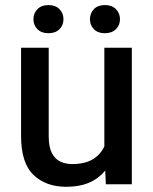

<svg xmlns="http://www.w3.org/2000/svg" viewBox="-20 -713 594 743"><path d="M383.8 -528.3H490.2V0H389.6L383.8 -123.5ZM439.9 -235.4Q439.9 -164.6 419.4 -109.4Q398.9 -54.2 354 -22.2Q309.1 9.8 235.8 9.8Q157.7 9.8 109.6 -36.1Q61.5 -82 61.5 -187V-528.3H168.5V-186Q168.5 -144 180.9 -120.4Q193.4 -96.7 214.1 -87.4Q234.9 -78.1 258.3 -78.1Q311.5 -78.1 342.8 -98.9Q374 -119.6 387.5 -155.3Q400.9 -190.9 400.9 -234.4ZM385.7 -584.5Q358.4 -584.5 343.3 -600.1Q328.1 -615.7 328.1 -638.7Q328.1 -661.6 343.3 -677.5Q358.4 -693.4 385.7 -693.4Q413.1 -693.4 428.7 -677.5Q444.3 -661.6 444.3 -638.7Q444.3 -615.7 428.7 -600.1Q413.1 -584.5 385.7 -584.5ZM167.5 -584.5Q140.1 -584.5 124.8 -600.1Q109.4 -615.7 109.4 -638.7Q109.4 -661.6 124.8 -677.5Q140.1 -693.4 167.5 -693.4Q194.8 -693.4 210.2 -677.5Q225.6 -661.6 225.6 -638.7Q225.6 -615.7 210.2 -600.1Q194.8 -584.5 167.5 -584.5Z"/></svg>

Font: Heebo Medium
Style: Regular
Weight: 500
Designer: Oded Ezer
Foundry: Ezer Type House
Version: Version 3.100